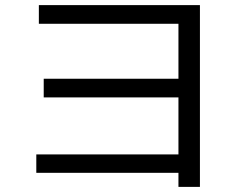

<svg xmlns="http://www.w3.org/2000/svg" viewBox="-20 -737 934 751"><path d="M678 -61H122V-133H678V-356H151V-429H678V-644H132V-717H762V-6H678Z"/></svg>

Font: Kakao Big Sans
Style: Regular
Weight: 400
Designer: Park Young-rak; Lee Sang-min; Kim Jung-jin; Min Bon; Park Min-gyu;
Foundry: Kakao Corporation
Version: Version 2.003